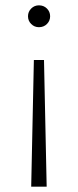

<svg xmlns="http://www.w3.org/2000/svg" viewBox="-20 -546 292 720"><path d="M145 -321 155 154H97L107 -321ZM126 -526Q144 -526 156 -514Q168 -502 168 -485Q168 -468 156 -456Q144 -444 126 -444Q109 -444 97 -456Q85 -468 85 -485Q85 -502 97 -514Q109 -526 126 -526Z"/></svg>

Font: Modern
Style: Regular
Weight: 300
Designer: Julieta Ulanovsky
Foundry: Julieta Ulanovsky
Version: Version 8.000